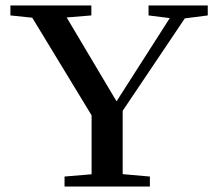

<svg xmlns="http://www.w3.org/2000/svg" viewBox="-20 -683 806 703"><path d="M216.3 0V-36.6L315.4 -44.9V-260.7L98.1 -618.2L18.1 -626.5V-663.1H314.5V-626.5L224.1 -619.1L406.7 -312L601.6 -616.7L523.9 -626.5V-663.1H740.7V-626.5L656.7 -615.7L429.2 -277.3V-45.4L528.8 -36.6V0Z"/></svg>

Font: Elstob 8pt Medium
Style: Regular
Weight: 500
Designer: Peter S. Baker
Version: Version 1.015